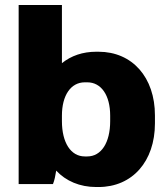

<svg xmlns="http://www.w3.org/2000/svg" viewBox="-20 -740 668 772"><path d="M367 12H376C512 12 603 -91 603 -244V-276C603 -429 512 -532 376 -532H367C313 -532 266 -516 229 -486V-720H55V0H193C199 -14 203 -35 206 -54C245 -12 301 12 367 12ZM321 -111C265 -111 229 -166 229 -253V-275C229 -357 265 -409 321 -409H331C387 -409 423 -357 423 -275V-253C423 -166 387 -111 331 -111Z"/></svg>

Font: Fixel Text ExtraBold
Style: Regular
Weight: 800
Width: 4
Designer: AlfaBravo + MacPaw
Foundry: Kyrylo Tkachov, Marchela Mozhyna, Serhii Makarenko, Maria Weinstein, Zakhar Kryvoshyya
Version: Version 1.211